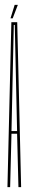

<svg xmlns="http://www.w3.org/2000/svg" viewBox="-20 -766 120 786"><path d="M10.5 0 26.5 -675H50.5L66.5 0H55.5L50 -218.5H27L21.5 0ZM27 -229.5H50L40.5 -664H36.5ZM23 -691 40 -746H53L32 -691Z"/></svg>

Font: Anybody UltraCondensed Thin
Style: Regular
Weight: 100
Width: 1
Designer: Tyler Finck
Foundry: Etcetera Type Company
Version: Version 1.110